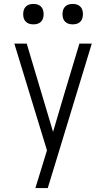

<svg xmlns="http://www.w3.org/2000/svg" viewBox="-20 -742 540 977"><path d="M160 215Q168 188 176.5 161.5Q185 135 193 108L219 23L53 -520H116L250 -71L304 -254L384 -520H447L257 104L223 215ZM350 -618Q339 -618 329 -621Q319 -624 311.5 -631.5Q304 -639 301 -649Q298 -659 298 -670Q298 -681 301 -691Q304 -701 311.5 -708.5Q319 -716 329 -719Q339 -722 350 -722Q361 -722 371 -719Q381 -716 388.5 -708.5Q396 -701 399 -691Q402 -681 402 -670Q402 -659 399 -649Q396 -639 388.5 -631.5Q381 -624 371 -621Q361 -618 350 -618ZM150 -618Q139 -618 129 -621Q119 -624 111.5 -631.5Q104 -639 101 -649Q98 -659 98 -670Q98 -681 101 -691Q104 -701 111.5 -708.5Q119 -716 129 -719Q139 -722 150 -722Q161 -722 171 -719Q181 -716 188.5 -708.5Q196 -701 199 -691Q202 -681 202 -670Q202 -659 199 -649Q196 -639 188.5 -631.5Q181 -624 171 -621Q161 -618 150 -618Z"/></svg>

Font: Iosevka Custom Light
Style: Regular
Weight: 300
Monospace: yes
Designer: Belleve Invis
Foundry: Belleve Invis
Version: Version 27.3.5